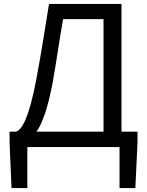

<svg xmlns="http://www.w3.org/2000/svg" viewBox="-20 -753 752 983"><path d="M29 -23 39 210H120V0H592V210H673L684 -23V-79H602V-733H231C206 -576 192 -488 165 -342C128 -148 93 -91 63 -79H29ZM167 -79C199 -125 225 -203 249 -327C271 -451 281 -530 303 -655H510V-79Z"/></svg>

Font: Noto Sans KR Regular
Style: Regular
Weight: 400
Designer: Ryoko NISHIZUKA  (kana & ideographs); Paul D. Hunt (Latin, Greek & Cyrillic); Wenlong ZHANG  (bopomofo); Sandoll Communi
Foundry: Adobe Systems Incorporated
Version: Version 1.004;PS 1.004;hotconv 1.0.82;makeotf.lib2.5.63406